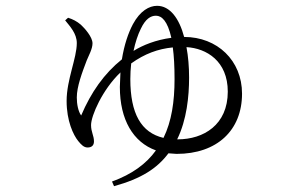

<svg xmlns="http://www.w3.org/2000/svg" viewBox="-20 -568 1040 660"><path d="M204 -498C220 -478 244 -453 244 -420C244 -368 209 -294 209 -221C209 -152 232 -104 249 -83C259 -71 268 -61 281 -61C296 -61 303 -69 303 -82C303 -102 293 -114 293 -138C293 -170 332 -260 394 -319L392 -269C392 -156 438 -79 516 -51C483 -5 434 31 365 56L372 72C466 46 520 11 559 -41L587 -39C726 -39 812 -120 812 -246C812 -360 727 -441 613 -441C596 -505 564 -548 520 -548C493 -548 462 -531 437 -485C421 -455 407 -414 399 -364C338 -315 293 -251 259 -171C249 -185 244 -209 244 -233C244 -270 262 -318 278 -360C285 -377 298 -400 298 -419C298 -441 271 -471 258 -483C244 -495 230 -502 214 -507ZM431 -350C477 -383 523 -400 574 -405C578 -376 580 -340 580 -296C580 -219 570 -151 542 -94C465 -112 428 -178 428 -296C428 -314 429 -332 431 -350ZM621 -406C690 -402 763 -358 763 -253C763 -139 680 -89 591 -89H589C622 -156 630 -237 630 -301C630 -339 627 -374 621 -406ZM439 -393C445 -422 454 -449 464 -469C480 -503 498 -514 516 -514C536 -514 556 -496 569 -438C516 -431 471 -413 439 -393Z"/></svg>

Font: Noto Serif SC Light
Style: Regular
Weight: 300
Designer: Ryoko NISHIZUKA 西塚涼子 (kana & ideographs); Frank Grießhammer (Latin, Greek & Cyrillic); Wenlong ZHANG 张文龙 (bopomofo); San
Foundry: Adobe
Version: Version 2.001;hotconv 1.1.0;makeotfexe 2.6.0